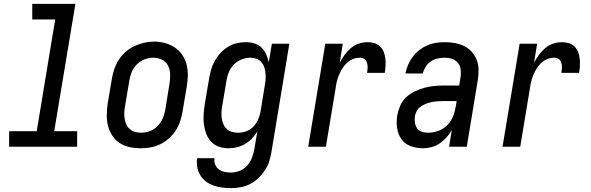

<svg xmlns="http://www.w3.org/2000/svg" viewBox="-20 -755 3040 988"><path d="M27 0V-80H169L264 -655H146V-735H368L259 -80H377V0Z M703 8Q674 8 646.5 2Q619 -4 596 -19Q573 -34 558 -57Q543 -80 536 -106.5Q529 -133 529.5 -162.5Q530 -192 534 -221L556 -351Q560 -376 568.5 -400.5Q577 -425 591.5 -447.5Q606 -470 627 -488.5Q648 -507 672 -518Q696 -529 721.5 -535Q747 -541 772 -541Q802 -541 829 -533.5Q856 -526 879 -511Q902 -496 917.5 -473Q933 -450 940 -423.5Q947 -397 946.5 -367.5Q946 -338 941 -309L919 -179Q915 -154 906.5 -129.5Q898 -105 883.5 -82.5Q869 -60 848.5 -42Q828 -24 804 -12.5Q780 -1 754 3.5Q728 8 703 8ZM705 -72Q720 -72 736 -75.5Q752 -79 766 -87Q780 -95 791.5 -107Q803 -119 811 -133Q819 -147 823.5 -162Q828 -177 831 -193L852 -323Q856 -347 855.5 -371.5Q855 -396 845 -416.5Q835 -437 814 -447.5Q793 -458 768 -458Q745 -458 722.5 -449Q700 -440 683 -422.5Q666 -405 657 -382.5Q648 -360 645 -337L623 -207Q620 -191 619.5 -175Q619 -159 621.5 -144Q624 -129 630 -115Q636 -101 647.5 -91Q659 -81 674 -76.5Q689 -72 705 -72Q705 -72 705 -72Q705 -72 705 -72Z M1168 213Q1145 213 1122 210Q1099 207 1078 199.5Q1057 192 1039.5 178.5Q1022 165 1010.5 146.5Q999 128 995 105Q991 82 994 59H1084Q1081 76 1087 91.5Q1093 107 1106 116.5Q1119 126 1135 129.5Q1151 133 1168 133Q1191 133 1213.5 124Q1236 115 1252 97Q1268 79 1276.5 57Q1285 35 1289 12L1304 -78Q1292 -59 1276 -42Q1260 -25 1240 -13.5Q1220 -2 1198.5 3Q1177 8 1155 8Q1129 8 1105.5 -0.5Q1082 -9 1065.5 -27Q1049 -45 1040.5 -68.5Q1032 -92 1029 -117Q1026 -142 1028 -168.5Q1030 -195 1034 -221L1056 -351Q1060 -374 1066.5 -397Q1073 -420 1085 -441.5Q1097 -463 1114.5 -482Q1132 -501 1153 -514Q1174 -527 1197.5 -532.5Q1221 -538 1245 -538Q1268 -538 1289.5 -531.5Q1311 -525 1326 -510Q1341 -495 1350 -475Q1359 -455 1363 -434L1379 -530H1469L1377 26Q1373 50 1365.5 74.5Q1358 99 1343.5 121Q1329 143 1309.5 161.5Q1290 180 1266.5 192Q1243 204 1218 208.5Q1193 213 1168 213ZM1205 -72Q1226 -72 1247 -79.5Q1268 -87 1284 -103.5Q1300 -120 1308.5 -140.5Q1317 -161 1321 -182L1342 -312Q1345 -328 1346.5 -345Q1348 -362 1346.5 -377.5Q1345 -393 1340 -408.5Q1335 -424 1325 -435.5Q1315 -447 1300 -452.5Q1285 -458 1269 -458Q1246 -458 1223 -449Q1200 -440 1183 -422.5Q1166 -405 1157 -382.5Q1148 -360 1145 -337L1123 -207Q1120 -191 1119.5 -175Q1119 -159 1121.5 -144Q1124 -129 1130 -115Q1136 -101 1147 -91Q1158 -81 1173.5 -76.5Q1189 -72 1205 -72Z M1566 0 1654 -530H1744L1728 -432Q1739 -453 1753 -472.5Q1767 -492 1785.5 -507.5Q1804 -523 1826.5 -530.5Q1849 -538 1872 -538Q1890 -538 1907 -533Q1924 -528 1936.5 -515.5Q1949 -503 1955 -487Q1961 -471 1963 -453Q1965 -435 1964 -416.5Q1963 -398 1960 -380H1869Q1870 -389 1871 -397.5Q1872 -406 1871.5 -414.5Q1871 -423 1868.5 -431Q1866 -439 1861.5 -445.5Q1857 -452 1849 -455Q1841 -458 1833 -458Q1815 -458 1797.5 -451.5Q1780 -445 1766 -432Q1752 -419 1742 -403Q1732 -387 1725 -370.5Q1718 -354 1713.5 -336.5Q1709 -319 1707 -301L1657 0Z M2156 8Q2123 8 2093 -3Q2063 -14 2045.5 -39Q2028 -64 2023.5 -96.5Q2019 -129 2024 -161Q2029 -186 2039.5 -211Q2050 -236 2070 -254.5Q2090 -273 2114 -284.5Q2138 -296 2163.5 -303Q2189 -310 2214 -312.5Q2239 -315 2265 -315H2343L2350 -358Q2353 -378 2350.5 -397.5Q2348 -417 2336.5 -431.5Q2325 -446 2306.5 -452Q2288 -458 2268 -458Q2250 -458 2231.5 -454Q2213 -450 2197 -439Q2181 -428 2170.5 -411.5Q2160 -395 2156 -377H2066Q2071 -400 2080 -421.5Q2089 -443 2103.5 -462.5Q2118 -482 2137.5 -497Q2157 -512 2178.5 -521.5Q2200 -531 2223 -534.5Q2246 -538 2268 -538Q2295 -538 2320.5 -533.5Q2346 -529 2368.5 -518Q2391 -507 2407.5 -488.5Q2424 -470 2433 -447Q2442 -424 2442.5 -397.5Q2443 -371 2439 -345L2382 0H2291L2305 -87Q2294 -66 2278 -48Q2262 -30 2242.5 -17Q2223 -4 2200.5 2Q2178 8 2156 8ZM2182 -72Q2207 -72 2232.5 -80.5Q2258 -89 2278 -107.5Q2298 -126 2309 -151Q2320 -176 2324 -201L2330 -235H2265Q2250 -235 2235 -234Q2220 -233 2205.5 -230.5Q2191 -228 2176 -222.5Q2161 -217 2147.5 -208.5Q2134 -200 2126 -186.5Q2118 -173 2115 -158Q2113 -142 2115 -125.5Q2117 -109 2125.5 -96Q2134 -83 2149.5 -77.5Q2165 -72 2182 -72Z M2566 0 2654 -530H2744L2728 -432Q2739 -453 2753 -472.5Q2767 -492 2785.5 -507.5Q2804 -523 2826.5 -530.5Q2849 -538 2872 -538Q2890 -538 2907 -533Q2924 -528 2936.5 -515.5Q2949 -503 2955 -487Q2961 -471 2963 -453Q2965 -435 2964 -416.5Q2963 -398 2960 -380H2869Q2870 -389 2871 -397.5Q2872 -406 2871.5 -414.5Q2871 -423 2868.5 -431Q2866 -439 2861.5 -445.5Q2857 -452 2849 -455Q2841 -458 2833 -458Q2815 -458 2797.5 -451.5Q2780 -445 2766 -432Q2752 -419 2742 -403Q2732 -387 2725 -370.5Q2718 -354 2713.5 -336.5Q2709 -319 2707 -301L2657 0Z"/></svg>

Font: Iosevka Curly Medium Oblique
Style: Regular
Weight: 500
Italic angle: -9°
Monospace: yes
Designer: Belleve Invis
Foundry: Belleve Invis
Version: Version 11.1.0; ttfautohint (v1.8.3)